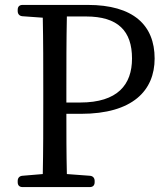

<svg xmlns="http://www.w3.org/2000/svg" viewBox="-20 -754 685 781"><path d="M52 -18V-13C52 0 59 7 72 7H345C358 7 365 0 365 -13V-18C365 -30 358 -38 346 -39L252 -46C250 -130 250 -213 250 -291H309C520 -291 609 -386 609 -516C609 -652 522 -734 337 -734H72C59 -734 52 -727 52 -714V-709C52 -697 59 -689 71 -688L154 -682C156 -586 156 -488 156 -391V-336C156 -239 156 -141 154 -46L71 -39C59 -38 52 -30 52 -18ZM250 -337V-391C250 -490 250 -590 252 -687H330C460 -687 517 -628 517 -516C517 -410 459 -337 306 -337Z"/></svg>

Font: 寒蝉锦书宋 Text
Style: Regular
Weight: 400
Designer: 寒蝉锦书宋{Warren} 思源宋体{Ryoko NISHIZUKA 西塚涼子 (kana & ideographs); Frank Grießhammer (Latin, Greek & Cyrillic); Wenlong ZHANG 
Foundry: Adobe & ChillType
Version: Version 2.000;Glyphs 3.1.1 (3135)